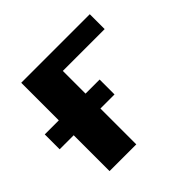

<svg xmlns="http://www.w3.org/2000/svg" viewBox="-160 -641 776 776"><g transform="rotate(-45 228.5 -252.5)"><path d="M52.6 -504.7H444.5V-419.7H76.3L205.4 -496.1V0.2H52.6ZM-27.7 -204.8V-289.9H285.9V-204.8Z"/></g></svg>

Font: Russolo 10pt ExtraLight
Style: Regular
Weight: 200
Designer: Micah Stupak-Hahn
Version: Version 1.000